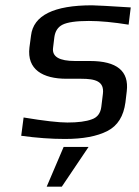

<svg xmlns="http://www.w3.org/2000/svg" viewBox="-20 -514 523 724"><path d="M231 -217H286C339 -217 374 -208 368 -160L362 -111C359 -87 347 -71 326 -64C305 -56 274 -52 234 -52C202 -52 147 -58 69 -71L60 -2C118 6 173 10 225 10C293 10 346 0 385 -20C424 -40 446 -76 453 -128L458 -170C467 -246 421 -284 319 -284H263C204 -284 176 -300 180 -333L185 -374C188 -396 198 -412 216 -421C234 -430 267 -435 315 -435C359 -435 409 -430 465 -421L473 -486C391 -491 343 -494 327 -494C183 -494 106 -456 97 -380L91 -335C81 -252 141 -217 231 -217ZM314 40H220L156 190H213Z"/></svg>

Font: Gamestation Text
Style: Italic
Weight: 400
Designer: Jonas Hecksher
Foundry: Jonas Hecksher, Playtypeª, e-types AS
Version: Version 1.003